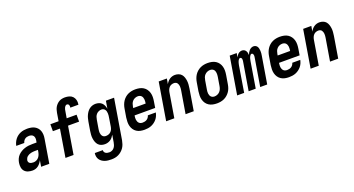

<svg xmlns="http://www.w3.org/2000/svg" viewBox="-55 -1509 4610 2498"><g transform="rotate(-20 2250.0 -260.0)"><path d="M152 8Q121 8 91.5 -1Q62 -10 43 -31.5Q24 -53 19 -83.5Q14 -114 19 -146Q23 -172 34 -198Q45 -224 64.5 -244.5Q84 -265 108.5 -279.5Q133 -294 159.5 -302.5Q186 -311 212.5 -314Q239 -317 265 -317H324L329 -345Q332 -362 330 -378.5Q328 -395 318.5 -408Q309 -421 293.5 -426.5Q278 -432 261 -432Q247 -432 232 -428.5Q217 -425 204.5 -416Q192 -407 183.5 -393.5Q175 -380 172 -366H61V-367Q65 -389 75 -411.5Q85 -434 100 -453.5Q115 -473 135 -488Q155 -503 177.5 -512Q200 -521 223.5 -524.5Q247 -528 269 -528Q296 -528 322.5 -523.5Q349 -519 371 -507Q393 -495 409.5 -476Q426 -457 434 -433Q442 -409 443 -382.5Q444 -356 439 -329L385 0H272L286 -87Q277 -68 263.5 -50Q250 -32 232.5 -18.5Q215 -5 194 1.5Q173 8 152 8ZM201 -88Q221 -88 241.5 -98Q262 -108 275 -125Q288 -142 295 -162Q302 -182 305 -202L308 -221H265Q252 -221 238.5 -219.5Q225 -218 211 -215Q197 -212 184 -206Q171 -200 159.5 -191Q148 -182 141 -169Q134 -156 131 -143Q129 -129 134 -117Q139 -105 150 -98.5Q161 -92 174 -90Q187 -88 201 -88Z M609 0 672 -383H574V-479H688L706 -589Q710 -609 715.5 -628.5Q721 -648 731.5 -666Q742 -684 757.5 -699.5Q773 -715 791 -725Q809 -735 829.5 -739Q850 -743 870 -743Q900 -743 928.5 -735Q957 -727 976 -707Q995 -687 1002.5 -658.5Q1010 -630 1005 -599L1004 -593H892V-595Q894 -604 893.5 -613.5Q893 -623 889.5 -630.5Q886 -638 878.5 -642.5Q871 -647 862 -647Q851 -647 842 -637.5Q833 -628 828 -617.5Q823 -607 820 -595.5Q817 -584 816 -573L800 -479H937V-383H784L721 0Z M1166 223Q1142 223 1119 220.5Q1096 218 1074.5 210.5Q1053 203 1035 190Q1017 177 1005 159Q993 141 989 118Q985 95 989 72V71H1100Q1098 85 1104.5 97Q1111 109 1122 115.5Q1133 122 1146.5 124.5Q1160 127 1174 127Q1192 127 1210.5 118Q1229 109 1241 93Q1253 77 1259 58.5Q1265 40 1268 22L1284 -76Q1274 -58 1261 -42Q1248 -26 1230.5 -14.5Q1213 -3 1193 2.5Q1173 8 1154 8Q1127 8 1103 -0.5Q1079 -9 1063 -27Q1047 -45 1038.5 -68.5Q1030 -92 1026.5 -117.5Q1023 -143 1025 -169.5Q1027 -196 1031 -222L1051 -342Q1055 -364 1060.5 -385.5Q1066 -407 1075.5 -427.5Q1085 -448 1098.5 -467Q1112 -486 1130.5 -500Q1149 -514 1171 -521Q1193 -528 1214 -528Q1239 -528 1262.5 -520.5Q1286 -513 1302 -497Q1318 -481 1327.5 -459Q1337 -437 1340 -414L1358 -520H1471L1379 37Q1374 62 1366 86.5Q1358 111 1343.5 133Q1329 155 1308.5 173Q1288 191 1264.5 202.5Q1241 214 1216 218.5Q1191 223 1166 223ZM1202 -88Q1220 -88 1238 -94Q1256 -100 1270 -113.5Q1284 -127 1291.5 -144.5Q1299 -162 1302 -180L1321 -300Q1324 -314 1325 -328.5Q1326 -343 1325.5 -357Q1325 -371 1321.5 -384.5Q1318 -398 1310 -409Q1302 -420 1289.5 -426Q1277 -432 1263 -432Q1244 -432 1224.5 -423.5Q1205 -415 1191.5 -399.5Q1178 -384 1171.5 -365Q1165 -346 1162 -327L1142 -207Q1140 -193 1138.5 -179.5Q1137 -166 1138.5 -153Q1140 -140 1144.5 -128Q1149 -116 1157 -106.5Q1165 -97 1177 -92.5Q1189 -88 1202 -88Z M1703 8Q1673 8 1645 2Q1617 -4 1594 -19Q1571 -34 1555.5 -57Q1540 -80 1533 -107Q1526 -134 1526.5 -163.5Q1527 -193 1531 -222L1551 -342Q1555 -367 1564 -392Q1573 -417 1587.5 -439Q1602 -461 1622.5 -479Q1643 -497 1667.5 -508Q1692 -519 1717 -523.5Q1742 -528 1767 -528Q1797 -528 1825.5 -522Q1854 -516 1877 -501.5Q1900 -487 1916.5 -464Q1933 -441 1940.5 -413.5Q1948 -386 1947.5 -356.5Q1947 -327 1942 -298L1928 -212H1643L1642 -207Q1640 -193 1639 -179Q1638 -165 1640 -151.5Q1642 -138 1647.5 -126Q1653 -114 1662 -105Q1671 -96 1684 -92Q1697 -88 1711 -88Q1726 -88 1741 -91.5Q1756 -95 1769.5 -103.5Q1783 -112 1792.5 -126Q1802 -140 1805 -154H1916Q1911 -131 1901.5 -108.5Q1892 -86 1876 -66.5Q1860 -47 1839.5 -32Q1819 -17 1796.5 -8Q1774 1 1750 4.5Q1726 8 1703 8ZM1659 -308H1831L1832 -313Q1834 -327 1835 -340.5Q1836 -354 1834.5 -367.5Q1833 -381 1828 -393Q1823 -405 1814.5 -414Q1806 -423 1793 -427.5Q1780 -432 1767 -432Q1747 -432 1727.5 -424Q1708 -416 1693.5 -400.5Q1679 -385 1672 -365.5Q1665 -346 1662 -327Z M2003 0 2089 -520H2202L2189 -445Q2198 -463 2211 -478.5Q2224 -494 2241 -505.5Q2258 -517 2277 -522.5Q2296 -528 2315 -528Q2341 -528 2365 -519Q2389 -510 2404.5 -492Q2420 -474 2428 -450Q2436 -426 2439 -401Q2442 -376 2440 -350Q2438 -324 2434 -298L2385 0H2272L2324 -313Q2326 -326 2327 -339.5Q2328 -353 2327 -366Q2326 -379 2322 -391Q2318 -403 2311 -412.5Q2304 -422 2292 -427Q2280 -432 2267 -432Q2249 -432 2231.5 -425.5Q2214 -419 2201.5 -405.5Q2189 -392 2182 -375Q2175 -358 2172 -340L2116 0Z M2706 8Q2676 8 2647.5 2Q2619 -4 2595.5 -19Q2572 -34 2556.5 -56.5Q2541 -79 2533.5 -106.5Q2526 -134 2526.5 -163.5Q2527 -193 2531 -222L2551 -342Q2555 -367 2564 -392Q2573 -417 2587.5 -439Q2602 -461 2623 -479Q2644 -497 2668 -508Q2692 -519 2717 -523.5Q2742 -528 2767 -528Q2797 -528 2825.5 -522Q2854 -516 2877.5 -501Q2901 -486 2917 -463.5Q2933 -441 2940.5 -413.5Q2948 -386 2947.5 -356.5Q2947 -327 2942 -298L2922 -178Q2918 -153 2909.5 -128Q2901 -103 2886 -81Q2871 -59 2850.5 -41Q2830 -23 2806 -12Q2782 -1 2756.5 3.5Q2731 8 2706 8ZM2706 -88Q2725 -88 2745 -96Q2765 -104 2779.5 -119.5Q2794 -135 2801.5 -154.5Q2809 -174 2812 -193L2832 -313Q2834 -327 2835 -340.5Q2836 -354 2834.5 -367.5Q2833 -381 2828.5 -393Q2824 -405 2815 -414Q2806 -423 2793.5 -427.5Q2781 -432 2767 -432Q2748 -432 2728.5 -424Q2709 -416 2694 -400.5Q2679 -385 2672 -365.5Q2665 -346 2662 -327L2642 -207Q2640 -193 2638.5 -179.5Q2637 -166 2639 -152.5Q2641 -139 2645.5 -127Q2650 -115 2659 -106Q2668 -97 2680 -92.5Q2692 -88 2706 -88Z M2986 0 3072 -520H3169L3160 -464Q3167 -476 3174.5 -488Q3182 -500 3192.5 -509Q3203 -518 3216.5 -523Q3230 -528 3243 -528Q3260 -528 3273.5 -520.5Q3287 -513 3295 -500.5Q3303 -488 3306.5 -473Q3310 -458 3310 -442Q3315 -457 3324 -472.5Q3333 -488 3344.5 -500.5Q3356 -513 3371.5 -520.5Q3387 -528 3403 -528Q3419 -528 3433 -520.5Q3447 -513 3454.5 -500Q3462 -487 3465 -471.5Q3468 -456 3469 -440.5Q3470 -425 3468.5 -408.5Q3467 -392 3464 -376L3402 0H3305L3370 -392Q3371 -400 3371.5 -408.5Q3372 -417 3369.5 -425Q3367 -433 3361.5 -439Q3356 -445 3348 -445Q3339 -445 3332.5 -438.5Q3326 -432 3322 -424.5Q3318 -417 3314.5 -409Q3311 -401 3309 -392.5Q3307 -384 3305.5 -376Q3304 -368 3302 -360L3243 0H3145L3210 -392Q3211 -400 3211.5 -408.5Q3212 -417 3210 -425Q3208 -433 3202.5 -439Q3197 -445 3188 -445Q3180 -445 3173 -438.5Q3166 -432 3162 -424.5Q3158 -417 3155 -409Q3152 -401 3149.5 -392.5Q3147 -384 3145.5 -376Q3144 -368 3142 -360L3083 0Z M3703 8Q3673 8 3645 2Q3617 -4 3594 -19Q3571 -34 3555.5 -57Q3540 -80 3533 -107Q3526 -134 3526.5 -163.5Q3527 -193 3531 -222L3551 -342Q3555 -367 3564 -392Q3573 -417 3587.5 -439Q3602 -461 3622.5 -479Q3643 -497 3667.5 -508Q3692 -519 3717 -523.5Q3742 -528 3767 -528Q3797 -528 3825.5 -522Q3854 -516 3877 -501.5Q3900 -487 3916.5 -464Q3933 -441 3940.5 -413.5Q3948 -386 3947.5 -356.5Q3947 -327 3942 -298L3928 -212H3643L3642 -207Q3640 -193 3639 -179Q3638 -165 3640 -151.5Q3642 -138 3647.5 -126Q3653 -114 3662 -105Q3671 -96 3684 -92Q3697 -88 3711 -88Q3726 -88 3741 -91.5Q3756 -95 3769.5 -103.5Q3783 -112 3792.5 -126Q3802 -140 3805 -154H3916Q3911 -131 3901.5 -108.5Q3892 -86 3876 -66.5Q3860 -47 3839.5 -32Q3819 -17 3796.5 -8Q3774 1 3750 4.5Q3726 8 3703 8ZM3659 -308H3831L3832 -313Q3834 -327 3835 -340.5Q3836 -354 3834.5 -367.5Q3833 -381 3828 -393Q3823 -405 3814.5 -414Q3806 -423 3793 -427.5Q3780 -432 3767 -432Q3747 -432 3727.5 -424Q3708 -416 3693.5 -400.5Q3679 -385 3672 -365.5Q3665 -346 3662 -327Z M4003 0 4089 -520H4202L4189 -445Q4198 -463 4211 -478.5Q4224 -494 4241 -505.5Q4258 -517 4277 -522.5Q4296 -528 4315 -528Q4341 -528 4365 -519Q4389 -510 4404.5 -492Q4420 -474 4428 -450Q4436 -426 4439 -401Q4442 -376 4440 -350Q4438 -324 4434 -298L4385 0H4272L4324 -313Q4326 -326 4327 -339.5Q4328 -353 4327 -366Q4326 -379 4322 -391Q4318 -403 4311 -412.5Q4304 -422 4292 -427Q4280 -432 4267 -432Q4249 -432 4231.5 -425.5Q4214 -419 4201.5 -405.5Q4189 -392 4182 -375Q4175 -358 4172 -340L4116 0Z"/></g></svg>

Font: Iosevka Term Curly Oblique
Style: Bold
Weight: 700
Italic angle: -9°
Designer: Belleve Invis
Foundry: Belleve Invis
Version: Version 32.3.0